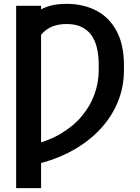

<svg xmlns="http://www.w3.org/2000/svg" viewBox="-20 -757 715 981"><path d="M189.9 -727.5V204.1H62.5V-727.5ZM128.4 89.8V-13.7Q219.7 -32.7 286.4 -71.5Q353 -110.4 397 -162.4Q440.9 -214.4 462.6 -274.9Q484.4 -335.4 484.4 -397.9V-425.3Q484.4 -474.1 475.1 -512.9Q465.8 -551.8 446 -578.6Q426.3 -605.5 395.3 -619.9Q364.3 -634.3 320.8 -634.3Q269 -634.3 234.4 -615.7Q199.7 -597.2 179.7 -564.5Q159.7 -531.7 150.4 -488.3V-682.6Q178.2 -707.5 219.7 -722.4Q261.2 -737.3 319.3 -737.3Q406.7 -737.3 472.9 -702.4Q539.1 -667.5 576.2 -597.7Q613.3 -527.8 613.3 -423.3V-397.9Q613.3 -308.1 578.6 -228.3Q543.9 -148.4 479.7 -84.2Q415.5 -20 326.4 24.7Q237.3 69.3 128.4 89.8Z"/></svg>

Font: Inter Cardless Tabular Medium
Style: Regular
Weight: 500
Designer: Rasmus Andersson
Foundry: rsms
Version: Version 4.000;git-4fc901f